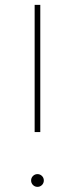

<svg xmlns="http://www.w3.org/2000/svg" viewBox="-20 -747 301 772"><path d="M142 -215.9H119.3V-727.3H142ZM130.7 4.3Q120 4.3 112.6 -3.2Q105.1 -10.7 105.1 -21.3Q105.1 -32 112.6 -39.4Q120 -46.9 130.7 -46.9Q141.3 -46.9 148.8 -39.4Q156.2 -32 156.2 -21.3Q156.2 -10.7 148.8 -3.2Q141.3 4.3 130.7 4.3Z"/></svg>

Font: Linik Sans Thin
Style: Regular
Weight: 100
Designer: Fonts by Rasmus Andersson / Changes by Cristiano Sobral with parts from Marc Monis
Foundry: rsms
Version: Version 3.020; ttfautohint (v1.6)